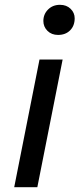

<svg xmlns="http://www.w3.org/2000/svg" viewBox="-20 -777 330 797"><path d="M39 0 144 -530H240L135 0ZM221 -632Q194 -632 177 -649Q160 -666 160 -690Q160 -718 179.5 -737.5Q199 -757 229 -757Q256 -757 273 -740.5Q290 -724 290 -701Q290 -670 271 -651Q252 -632 221 -632Z"/></svg>

Font: Montserrat Medium
Style: Italic
Weight: 500
Italic angle: -11.3°
Designer: Julieta Ulanovsky
Foundry: Julieta Ulanovsky
Version: Version 9.000; ttfautohint (v1.8.4.7-5d5b)